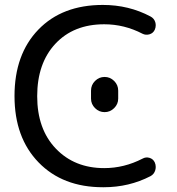

<svg xmlns="http://www.w3.org/2000/svg" viewBox="-20 -785 734 794"><path d="M411.1 -684.6Q284.2 -684.6 209 -604Q133.8 -523.4 133.8 -387.2Q133.8 -251 210.9 -170.4Q288.1 -89.8 411.1 -89.8Q493.2 -89.8 569.3 -128.9Q583 -136.7 598.1 -132.3Q613.3 -127.9 620.1 -113.3Q624 -104.5 624 -94.7Q624 -87.9 622.1 -81.1Q617.2 -64.5 602.5 -56.6Q513.7 -10.7 409.2 -10.7Q407.2 -10.7 405.3 -10.7Q239.3 -10.7 139.6 -113.3Q40 -215.8 40 -387.7Q40 -560.5 138.7 -662.6Q237.3 -764.6 405.3 -764.6Q512.7 -764.6 602.5 -716.8Q617.2 -709 622.1 -693.4Q624 -686.5 624 -680.7Q624 -670.9 620.1 -662.1Q613.3 -647.5 598.1 -643.1Q583 -638.7 569.3 -645.5Q494.1 -684.6 411.1 -684.6ZM356.4 -377V-410.2Q356.4 -433.6 373 -450.2Q389.6 -466.8 412.6 -466.8Q435.5 -466.8 452.1 -450.2Q468.8 -433.6 468.8 -410.2V-377Q468.8 -354.5 452.1 -337.9Q435.5 -321.3 412.6 -321.3Q389.6 -321.3 373 -337.9Q356.4 -354.5 356.4 -377Z"/></svg>

Font: Gen Jyuu Gothic Regular
Style: Regular
Weight: 400
Designer: [Source Han Sans]
Ryoko NISHIZUKA  (kana & ideographs); Paul D. Hunt (Latin, Greek & Cyrillic); Wenlong ZHANG  (bopomofo
Version: Version 1.002.20150607